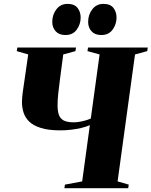

<svg xmlns="http://www.w3.org/2000/svg" viewBox="-20 -994 800 1014"><path d="M320 0 323 -19 414 -36 454.5 -333Q434 -324 408 -318Q382 -312 354 -308.8Q326 -305.5 299.5 -305.5Q236 -305.5 195.8 -318.2Q155.5 -331 134 -352.2Q112.5 -373.5 104.2 -400.2Q96 -427 96 -455.5Q96 -470 97.5 -484.5Q99 -499 101 -513L129 -706.5L68.5 -724L71.5 -743H381.5L378.5 -724L314 -706.5L297 -577.5Q291 -533.5 287.5 -499Q284 -464.5 284 -438Q284 -406 291.5 -386.2Q299 -366.5 317.5 -357.2Q336 -348 369.5 -348Q384 -348 400 -350.8Q416 -353.5 431.8 -358Q447.5 -362.5 459.5 -368L506 -706.5L442 -724L445 -743H760.5L757.5 -724L693 -706.5L601 -36L660 -19L657 0ZM325.5 -809Q292 -809 274 -828.8Q256 -848.5 256 -878.5Q256 -916.5 278 -945Q300 -973.5 336.5 -973.5Q373 -973.5 389.5 -952.2Q406 -931 406 -901.5Q406 -866.5 385.5 -837.8Q365 -809 325.5 -809ZM515 -809Q481.5 -809 463.5 -828.8Q445.5 -848.5 445.5 -878.5Q445.5 -916.5 467.5 -945Q489.5 -973.5 526 -973.5Q562.5 -973.5 579 -952.2Q595.5 -931 595.5 -901.5Q595.5 -866.5 575 -837.8Q554.5 -809 515 -809Z"/></svg>

Font: Merriweather 144pt Black
Style: Italic
Weight: 900
Italic angle: -7.8°
Version: Version 2.101